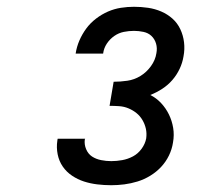

<svg xmlns="http://www.w3.org/2000/svg" viewBox="-20 -863 640 566"><path d="M308 -317Q287 -317 266.5 -319.5Q246 -322 227.5 -328Q209 -334 192.5 -345Q176 -356 165 -372Q154 -388 150 -408Q146 -428 149 -448Q149 -450 149.5 -451.5Q150 -453 150 -454H231Q231 -454 230.5 -453Q230 -452 230 -452Q228 -437 234 -423Q240 -409 251.5 -401.5Q263 -394 278 -391Q293 -388 308 -388Q324 -388 340.5 -391Q357 -394 372 -402Q387 -410 397.5 -424.5Q408 -439 411 -455Q413 -470 410 -483.5Q407 -497 400 -509Q393 -521 382.5 -529.5Q372 -538 359 -543.5Q346 -549 331.5 -550Q317 -551 303 -551L315 -622Q335 -622 355.5 -625Q376 -628 394 -639Q412 -650 425 -668Q438 -686 441 -706Q444 -721 440 -734.5Q436 -748 426.5 -757Q417 -766 403 -769Q389 -772 375 -772Q360 -772 345 -769Q330 -766 317 -757Q304 -748 295 -734.5Q286 -721 284 -705H203Q206 -725 214 -743.5Q222 -762 234 -778.5Q246 -795 263 -808Q280 -821 298.5 -829Q317 -837 336.5 -840Q356 -843 375 -843Q396 -843 416.5 -840Q437 -837 455.5 -829Q474 -821 488.5 -808Q503 -795 511.5 -777Q520 -759 522.5 -738.5Q525 -718 521 -697Q518 -678 509.5 -660Q501 -642 488 -627Q475 -612 458 -601Q441 -590 423 -583Q441 -574 455 -559Q469 -544 478 -525.5Q487 -507 490.5 -486Q494 -465 490 -443Q487 -423 478 -404.5Q469 -386 455 -371Q441 -356 423 -345Q405 -334 385.5 -328Q366 -322 346.5 -319.5Q327 -317 308 -317Z"/></svg>

Font: Iosevka Curly Slab MdExObl
Style: Regular
Weight: 500
Width: 7
Italic angle: -9°
Monospace: yes
Designer: Belleve Invis
Foundry: Belleve Invis
Version: Version 11.1.0; ttfautohint (v1.8.3)